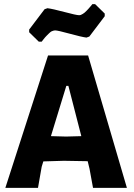

<svg xmlns="http://www.w3.org/2000/svg" viewBox="-20 -915 651 935"><path d="M443 -895 490 -849V-836L415 -737L401 -732Q377 -735 319 -751Q261 -767 248 -767Q244 -767 239.5 -765.5Q235 -764 231.5 -762.5Q228 -761 223.5 -757Q219 -753 216 -750Q213 -747 207.5 -741.5Q202 -736 199.5 -733Q197 -730 191 -722.5Q185 -715 183 -712H169L122 -758V-771L197 -870L211 -875Q236 -872 294 -856.5Q352 -841 365 -841Q370 -841 374 -842.5Q378 -844 383.5 -847.5Q389 -851 392 -853.5Q395 -856 401.5 -862.5Q408 -869 410.5 -872Q413 -875 420.5 -883.5Q428 -892 430 -895ZM409 -645 598 0H433L416 -93L407 -130L291 -132L191 -129L183 -103L165 0H6L214 -645ZM303 -497 228 -252 302 -250 376 -252 313 -497Z"/></svg>

Font: Alegreya Sans SC ExtraBold
Style: Regular
Weight: 800
Designer: Juan Pablo del Peral
Foundry: Huerta Tipografica
Version: Version 2.007